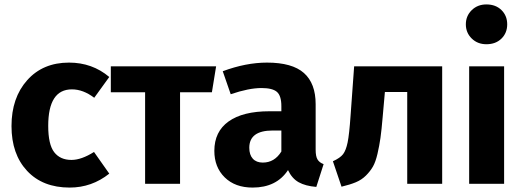

<svg xmlns="http://www.w3.org/2000/svg" viewBox="-20 -831 2360 868"><path d="M292 -548Q397 -548 474 -483L406 -389Q356 -427 305 -427Q198 -427 198 -262Q198 -178 225 -143Q252 -108 303 -108Q348 -108 405 -144L474 -46Q395 17 295 17Q173 17 102.5 -58.5Q32 -134 32 -261Q32 -389 103 -468.5Q174 -548 292 -548Z M957 -531 938 -414H794V0H636V-414H481V-531Z M1407 -154Q1407 -124 1415.5 -110Q1424 -96 1443 -89L1410 14Q1361 10 1330.5 -7Q1300 -24 1282 -62Q1230 17 1122 17Q1043 17 996 -29Q949 -75 949 -149Q949 -236 1013.5 -282Q1078 -328 1198 -328H1252V-351Q1252 -398 1232 -415.5Q1212 -433 1162 -433Q1105 -433 1023 -405L987 -509Q1092 -548 1187 -548Q1301 -548 1354 -501Q1407 -454 1407 -360ZM1168 -96Q1221 -96 1252 -146V-241H1213Q1107 -241 1107 -163Q1107 -131 1123 -113.5Q1139 -96 1168 -96Z M1581 -531H1979V0H1821V-415H1720L1710 -302Q1705 -243 1700 -207.5Q1695 -172 1686.5 -135.5Q1678 -99 1666 -78Q1654 -57 1634.5 -37.5Q1615 -18 1588.5 -7Q1562 4 1524 13L1485 -102Q1518 -117 1531 -134Q1544 -151 1551.5 -187Q1559 -223 1565 -310Z M2179 -811Q2221 -811 2247 -785.5Q2273 -760 2273 -721Q2273 -682 2247 -656.5Q2221 -631 2179 -631Q2139 -631 2112.5 -657Q2086 -683 2086 -721Q2086 -759 2112.5 -785Q2139 -811 2179 -811ZM2259 -531V0H2101V-531Z"/></svg>

Font: Fira Sans
Style: Bold
Weight: 700
Designer: bBox Type GmbH & Carrois Corporate GbR & Edenspiekermann AG
Foundry: bBox Type GmbH & Carrois Corporate GbR & Edenspiekermann AG
Version: Version 4.301;PS 004.301;hotconv 1.0.88;makeotf.lib2.5.64775